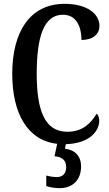

<svg xmlns="http://www.w3.org/2000/svg" viewBox="-20 -744 571 1004"><path d="M291 240C360 240 404 197 404 126C404 73 372 39 320 34L324 10C455 6 499 -64 499 -112C499 -127 494 -143 486 -150C456 -102 415 -55 332 -55C217 -55 172 -160 172 -358C172 -551 209 -667 309 -667C382 -667 406 -600 406 -535C466 -535 500 -565 500 -609C500 -671 436 -724 318 -724C137 -724 44 -578 44 -358C44 -151 124 -9 279 8L265 73C301 76 326 91 326 130C326 164 307 182 277 182C262 182 241 179 222 174V229C241 236 273 240 291 240Z"/></svg>

Font: Noto Serif Lao ExtraCondensed SemiBold
Style: Regular
Weight: 600
Width: 2
Designer: Monotype Design Team
Foundry: Monotype Imaging Inc.
Version: Version 2.003